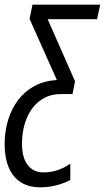

<svg xmlns="http://www.w3.org/2000/svg" viewBox="-48 -555 446 815"><path d="M123.5 240.2Q73.7 240.2 39.8 218.3Q5.9 196.3 -11.2 155.3Q-28.3 114.3 -28.3 58.1Q-28.3 2.9 -13.7 -45.4Q1 -93.8 29.3 -130.9Q57.6 -168 98.9 -190.2Q140.1 -212.4 193.4 -215.3L77.6 -474.6L89.8 -535.2H377.4L363.8 -473.6H154.3L270.5 -210L259.8 -155.8H210.4Q170.9 -155.8 140.1 -139.4Q109.4 -123 88.4 -94.2Q67.4 -65.4 56.4 -27.3Q45.4 10.7 45.4 54.7Q45.4 114.3 69.6 145.5Q93.8 176.8 135.7 176.8Q168 176.8 196.5 167.2Q225.1 157.7 250.5 139.6V209Q233.4 218.3 212.6 225.3Q191.9 232.4 169.4 236.3Q147 240.2 123.5 240.2Z"/></svg>

Font: Open Sans Condensed
Style: Italic
Weight: 400
Width: 3
Italic angle: -12°
Designer: Monotype Design Team
Foundry: Monotype Imaging Inc.
Version: Version 3.000